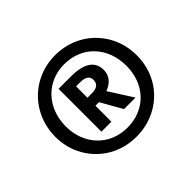

<svg xmlns="http://www.w3.org/2000/svg" viewBox="-122 -931 884 884"><g transform="rotate(-45 319.5 -489.5)"><path d="M319 -755C270 -755 226 -743 185 -720C104 -673 54 -587 54 -488C54 -439 66 -394 89 -354C136 -273 220 -224 319 -224C369 -224 414 -236 455 -259C536 -305 585 -389 585 -488C585 -538 573 -583 550 -624C503 -705 419 -755 319 -755ZM319 -283C205 -283 122 -368 122 -488C122 -610 206 -696 319 -696C436 -696 517 -610 517 -488C517 -368 436 -283 319 -283ZM430 -548C430 -605 387 -634 302 -634H221V-355H286V-459H309L368 -355H443L369 -471C406 -484 430 -511 430 -548ZM286 -585H314C347 -585 364 -573 364 -549C364 -524 348 -511 315 -511H286Z"/></g></svg>

Font: Fira Sans Medium
Style: Regular
Weight: 500
Designer: Carrois Corporate & Edenspiekermann AG
Foundry: Carrois Corporate GbR & Edenspiekermann AG
Version: Version 4.203